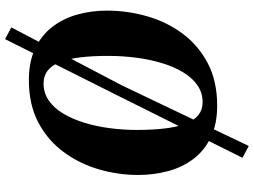

<svg xmlns="http://www.w3.org/2000/svg" viewBox="-145 -745 1028 778"><g transform="rotate(-90 369.0 -356.0)"><path d="M330 10Q255 10 201.5 -15.8Q148 -41.5 114.2 -86Q80.5 -130.5 64.8 -188.2Q49 -246 49 -310Q49 -392 72.2 -470.8Q95.5 -549.5 142.8 -613.2Q190 -677 262.2 -715Q334.5 -753 433.5 -753Q508.5 -753 562 -727.5Q615.5 -702 649.5 -657.5Q683.5 -613 699.2 -556.2Q715 -499.5 715 -437Q715 -353.5 692 -273.5Q669 -193.5 621.5 -129.8Q574 -66 501.5 -28Q429 10 330 10ZM343.5 -49Q382 -49 412.2 -69.8Q442.5 -90.5 465 -127.8Q487.5 -165 502.2 -213.5Q517 -262 524.2 -318Q531.5 -374 531.5 -432Q531.5 -496.5 525.5 -545.2Q519.5 -594 506.5 -627Q493.5 -660 472 -676.8Q450.5 -693.5 419.5 -693.5Q381.5 -693.5 351 -672.5Q320.5 -651.5 298.2 -614.5Q276 -577.5 261 -529.2Q246 -481 238.8 -426.2Q231.5 -371.5 231.5 -315Q231.5 -249.5 237.8 -199.8Q244 -150 257.2 -116.5Q270.5 -83 292 -66Q313.5 -49 343.5 -49ZM118.5 112.5 374.5 -400.5 599.5 -849.5 647 -824 413 -378 166.5 138Z"/></g></svg>

Font: Merriweather 24pt Black
Style: Italic
Weight: 900
Italic angle: -7.8°
Designer: Eben Sorkin
Foundry: Eben Sorkin
Version: Version 2.101